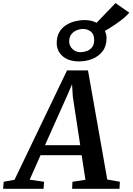

<svg xmlns="http://www.w3.org/2000/svg" viewBox="-90 -1190 836 1210"><path d="M-70.5 0 -66.5 -44.5 1.5 -57 332.5 -746.5H464.5L586 -58.5L665.5 -44.5L663 0H364.5L366.5 -44.5L448.5 -57L424.5 -212H165.5L97 -57.5L188 -44.5L184.5 0ZM193.5 -275H415.5L369 -580L364 -658.5L332 -584.5ZM408.5 -803Q343 -803 305.2 -835.5Q267.5 -868 267.5 -919.5Q267.5 -959 283.5 -986.8Q299.5 -1014.5 325.5 -1031.2Q351.5 -1048 382.2 -1055.8Q413 -1063.5 443 -1063.5Q484 -1063.5 515 -1048.2Q546 -1033 563.8 -1007.2Q581.5 -981.5 581.5 -949.5Q581.5 -899.5 556.5 -867Q531.5 -834.5 492 -818.8Q452.5 -803 408.5 -803ZM416 -861Q436 -861 456.2 -868Q476.5 -875 490 -892Q503.5 -909 503.5 -938Q503.5 -974 482.5 -990.8Q461.5 -1007.5 433.5 -1007.5Q413.5 -1007.5 393.2 -999.2Q373 -991 359.5 -973.8Q346 -956.5 346 -928.5Q346 -901 367 -881Q388 -861 416 -861ZM537.5 -975.5 486 -1012.5 638 -1170.5 725 -1110Q698.5 -1081 664.2 -1055.8Q630 -1030.5 596.5 -1010Q563 -989.5 537.5 -975.5Z"/></svg>

Font: Merriweather SemiBold
Style: Italic
Weight: 600
Italic angle: -7.8°
Version: Version 2.101